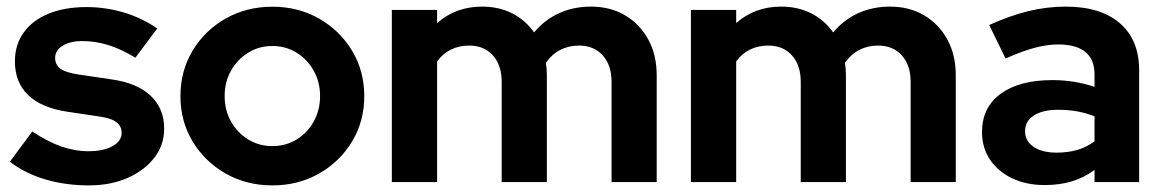

<svg xmlns="http://www.w3.org/2000/svg" viewBox="-20 -551 3517 581"><path d="M248.8 10Q177.5 10 116.2 -8.4Q54.9 -26.7 9.9 -61.6L77.7 -153.2Q123.5 -122.6 164.8 -108Q206 -93.4 247.2 -93.4Q292.9 -93.4 320.5 -108.7Q348.1 -124 348.1 -149Q348.1 -169.1 332.4 -181.2Q316.7 -193.3 283 -198.1L183.2 -213Q105.3 -224.7 65.2 -263.3Q25.1 -302 25.1 -365Q25.1 -415.6 51.6 -452.5Q78.1 -489.5 126.7 -509.5Q175.3 -529.6 241.8 -529.6Q298.9 -529.6 353.3 -513.6Q407.8 -497.6 455.9 -465L389.7 -376.4Q347 -402.5 307.9 -414.6Q268.7 -426.7 229.2 -426.7Q192.2 -426.7 169.5 -412.6Q146.8 -398.6 146.8 -375.9Q146.8 -354.7 163.1 -343Q179.3 -331.2 217.6 -325.6L317.5 -310.8Q394.6 -300 435.7 -261.4Q476.8 -222.7 476.8 -161.6Q476.8 -112.2 446.9 -73.6Q417.1 -35 365.8 -12.5Q314.6 10 248.8 10Z M804.2 10Q726 10 662.8 -25.9Q599.7 -61.8 562.8 -123Q526 -184.2 526 -260Q526 -336.2 562.7 -397.5Q599.4 -458.8 662.7 -494.8Q726 -530.7 804.1 -530.7Q882.5 -530.7 945.5 -494.8Q1008.5 -458.8 1045.4 -397.5Q1082.3 -336.2 1082.3 -260Q1082.3 -184.2 1045.5 -123Q1008.6 -61.8 945.6 -25.9Q882.6 10 804.2 10ZM804.2 -108.9Q845.1 -108.9 877.8 -129.1Q910.5 -149.3 929.5 -183.6Q948.5 -217.9 948.5 -260.4Q948.5 -302.9 929.3 -337.1Q910.1 -371.3 877.4 -391.6Q844.6 -411.8 804.2 -411.8Q763.9 -411.8 731.1 -391.6Q698.2 -371.3 679 -337.1Q659.8 -302.9 659.8 -260.4Q659.8 -217.9 678.9 -183.6Q698.1 -149.3 730.9 -129.1Q763.8 -108.9 804.2 -108.9Z M1165.7 0V-521H1302.7V-481.1Q1358.9 -531 1438.9 -531Q1489.8 -531 1530.1 -510.5Q1570.3 -489.9 1596.2 -452.9Q1627.9 -491 1671.6 -511Q1715.4 -531 1768.2 -531Q1826.8 -531 1871.4 -504.7Q1915.9 -478.5 1941.6 -431.7Q1967.2 -385 1967.2 -323.4V0H1830.6V-303.4Q1830.6 -354 1803.8 -383.5Q1777 -413.1 1732 -413.1Q1701.1 -413.1 1675.6 -400.1Q1650.2 -387.1 1631.9 -361.1Q1633.2 -352.3 1634 -342.9Q1634.8 -333.6 1634.8 -323.4V0H1498.1V-303.4Q1498.1 -354 1471.4 -383.5Q1444.6 -413.1 1399.9 -413.1Q1369.2 -413.1 1344.6 -401Q1319.9 -389 1302.7 -365.1V0Z M2070.7 0V-521H2207.7V-481.1Q2263.9 -531 2343.9 -531Q2394.8 -531 2435.1 -510.5Q2475.3 -489.9 2501.2 -452.9Q2532.9 -491 2576.6 -511Q2620.4 -531 2673.2 -531Q2731.8 -531 2776.4 -504.7Q2820.9 -478.5 2846.6 -431.7Q2872.2 -385 2872.2 -323.4V0H2735.6V-303.4Q2735.6 -354 2708.8 -383.5Q2682 -413.1 2637 -413.1Q2606.1 -413.1 2580.6 -400.1Q2555.2 -387.1 2536.9 -361.1Q2538.2 -352.3 2539 -342.9Q2539.8 -333.6 2539.8 -323.4V0H2403.1V-303.4Q2403.1 -354 2376.4 -383.5Q2349.6 -413.1 2304.9 -413.1Q2274.2 -413.1 2249.6 -401Q2224.9 -389 2207.7 -365.1V0Z M3141.6 9Q3085.9 9 3042.9 -11.4Q3000 -31.9 2975.8 -68Q2951.6 -104.2 2951.6 -151.3Q2951.6 -225.9 3008.1 -267.2Q3064.6 -308.6 3164.4 -308.6Q3231.8 -308.6 3292.1 -288.2V-325.6Q3292.1 -371.3 3264.2 -393.9Q3236.3 -416.5 3182 -416.5Q3149.3 -416.5 3111.1 -406.4Q3072.9 -396.2 3022.9 -374L2973.4 -475.3Q3035.3 -503.5 3091.6 -517.2Q3148 -531 3204.8 -531Q3310.5 -531 3368.8 -480.7Q3427.1 -430.3 3427.1 -338.4V0H3292.1V-36.8Q3259.6 -12.8 3222.6 -1.9Q3185.7 9 3141.6 9ZM3081.9 -154Q3081.9 -124.2 3107.8 -106.6Q3133.6 -89.1 3177.5 -89.1Q3211 -89.1 3239.8 -97.3Q3268.6 -105.6 3292.1 -123.5V-198.9Q3266.8 -209.1 3239.7 -214Q3212.6 -218.8 3182.2 -218.8Q3135.1 -218.8 3108.5 -201.6Q3081.9 -184.4 3081.9 -154Z"/></svg>

Font: Red Hat Display VF
Style: Regular
Weight: 300
Designer: Pentagram, MCKL
Foundry: Pentagram, MCKL
Version: Version 1.023